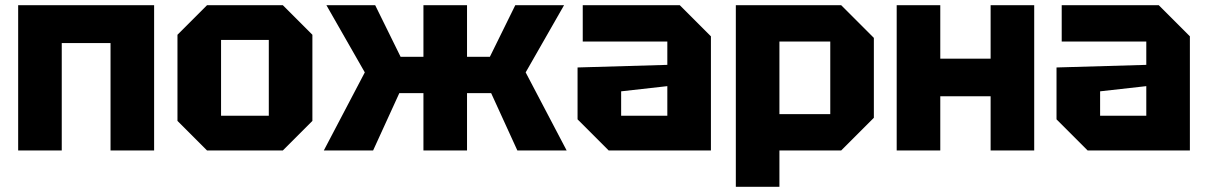

<svg xmlns="http://www.w3.org/2000/svg" viewBox="-20 -580 4654 740"><path d="M50 0V-560H574V0H406V-414H218V0Z M664 -114V-446L778 -560H1070L1184 -446V-114L1070 0H778ZM832 -134H1016V-426H832Z M1780 0H1612V-221H1519L1418 0H1228L1386 -301L1238 -560H1426L1524 -361H1612V-560H1780V-361H1868L1966 -560H2154L2006 -301L2164 0H1974L1873 -221H1780Z M2206 -120V-320L2552 -330V-420H2226V-560H2600L2720 -440V0H2326ZM2374 -228V-134H2552V-248Z M2816 140V-560H3222L3348 -434V-126L3222 0H2984V140ZM3180 -420H2984V-140H3180Z M3436 0V-560H3604V-354H3798V-560H3966V0H3798V-209H3604V0Z M4052 -120V-320L4398 -330V-420H4072V-560H4446L4566 -440V0H4172ZM4220 -228V-134H4398V-248Z"/></svg>

Font: Tektur
Style: Bold
Weight: 700
Designer: Adam Jagosz
Foundry: Adam Jagosz
Version: Version 1.005;gftools[0.9.30]